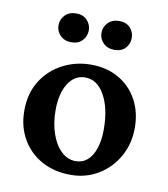

<svg xmlns="http://www.w3.org/2000/svg" viewBox="-74 -685 660 756"><g transform="rotate(10 256.0 -307.0)"><path d="M258.8 7.8Q192.4 7.8 142.1 -20Q91.8 -47.9 63.5 -97.2Q35.2 -146.5 35.2 -210Q35.2 -279.3 66.9 -329.6Q98.6 -379.9 150.9 -406.7Q203.1 -433.6 262.7 -433.6Q326.2 -433.6 374 -406.2Q421.9 -378.9 448.7 -330.1Q475.6 -281.2 475.6 -217.8Q475.6 -154.3 446.8 -103Q418 -51.8 368.7 -22Q319.3 7.8 258.8 7.8ZM268.6 -48.8Q295.9 -48.8 315.4 -65.9Q335 -83 345.7 -115.2Q356.4 -147.5 356.4 -190.4Q356.4 -274.4 327.1 -327.1Q297.9 -379.9 249 -379.9Q207 -379.9 181.6 -339.8Q156.2 -299.8 156.2 -233.4Q156.2 -180.7 170.9 -138.7Q185.5 -96.7 210.9 -72.8Q236.3 -48.8 268.6 -48.8ZM170.9 -506.8Q142.6 -506.8 126 -523.9Q109.4 -541 109.4 -564.5Q109.4 -587.9 126 -605Q142.6 -622.1 170.9 -622.1Q198.2 -622.1 214.4 -605Q230.5 -587.9 230.5 -564.5Q230.5 -541 214.4 -523.9Q198.2 -506.8 170.9 -506.8ZM342.8 -506.8Q314.5 -506.8 297.9 -523.9Q281.2 -541 281.2 -564.5Q281.2 -587.9 297.9 -605Q314.5 -622.1 342.8 -622.1Q371.1 -622.1 386.7 -605Q402.3 -587.9 402.3 -564.5Q402.3 -541 386.7 -523.9Q371.1 -506.8 342.8 -506.8Z"/></g></svg>

Font: Crimson Pro SemiBold
Style: Regular
Weight: 600
Designer: Jacques Le Bailly
Foundry: Baron von Fonthausen
Version: Version 1.003